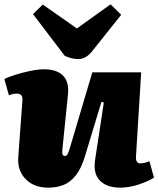

<svg xmlns="http://www.w3.org/2000/svg" viewBox="-27 -850 729 884"><path d="M-7 -486Q12 -496 44.5 -506Q77 -516 112.5 -523.5Q148 -531 175 -531Q235 -531 263.5 -501.5Q292 -472 286 -416L260 -160Q259 -145 261 -138.5Q263 -132 273 -132Q279 -132 283 -138.5Q287 -145 292 -160Q297 -175 304 -200L398 -517H623L599 -128Q598 -114 603 -106Q608 -98 617 -98Q629 -98 641 -101Q653 -104 661 -108L682 -32Q668 -23 649.5 -15Q631 -7 610 0Q589 7 567 10.5Q545 14 526 14Q465 14 433 -18.5Q401 -51 411 -115L451 -378L440 -381L364 -130Q347 -74 322 -42.5Q297 -11 265.5 1.5Q234 14 194 14Q130 14 91.5 -25Q53 -64 57 -126L76 -384Q78 -405 70.5 -412Q63 -419 51 -419Q43 -419 34.5 -417.5Q26 -416 14 -411ZM125 -785 170 -829 327 -719 482 -830 531 -782 398 -615Q383 -596 367 -587Q351 -578 334 -578Q318 -578 302 -582Q286 -586 271 -593Z"/></svg>

Font: Literata Black
Style: Italic
Weight: 900
Italic angle: -2°
Designer: Latin by Veronika Burian and Jose Scaglione. Greek by Irene Vlachou. Cyrillic by Vera Evstafieva
Foundry: TypeTogether
Version: Version 3.002